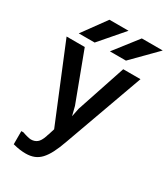

<svg xmlns="http://www.w3.org/2000/svg" viewBox="-216 -995 951 1089"><g transform="rotate(30 259.0 -450.5)"><path d="M52 -101H66Q79 -96 96.5 -91.5Q114 -87 122 -87Q145 -87 161.5 -99.5Q178 -112 190 -147Q191 -152 192.5 -155.5Q194 -159 196 -164.5Q198 -170 200.5 -179Q203 -188 208 -203L6 -694H125L244 -377L259 -318L270 -373L377 -694H490L302 -172Q286 -127 269.5 -95Q253 -63 234 -42.5Q215 -22 191 -12.5Q167 -3 136 -3Q118 -3 98.5 -5.5Q79 -8 52 -15ZM294 -898 161 -744H57L169 -898ZM518 -898 366 -744H261L381 -898Z"/></g></svg>

Font: D2Coding
Style: Bold
Weight: 700
Monospace: yes
Designer: Yong-Rak Park; Jeong-Hwan Yoon; Sang-Min Lee;
Foundry: NHN Corporation
Version: Version 1.3.2; Build 20180524